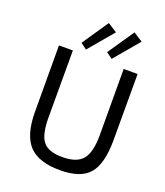

<svg xmlns="http://www.w3.org/2000/svg" viewBox="-165 -1030 994 1154"><g transform="rotate(20 332.0 -453.0)"><path d="M255 -722 216 -751 330 -919 389 -881ZM419 -722 380 -751 494 -919 553 -881ZM597 -263Q596 -113 541 -50Q486 13 355 13Q220 13 158 -51Q95 -118 95 -267L94 -690H183V-263Q183 -152 218 -109Q252 -66 342 -66Q433 -66 471 -111Q509 -156 509 -267L508 -690H597Z"/></g></svg>

Font: Taylor Sans
Style: Regular
Weight: 400
Italic angle: -8°
Designer: Natanael Gama
Version: Version 1.001 September 8, 2015